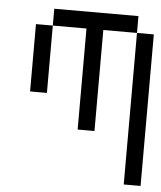

<svg xmlns="http://www.w3.org/2000/svg" viewBox="-48 -667 596 710"><g transform="rotate(5 250.0 -312.5)"><path d="M437.5 -562.5V0H500V-562.5ZM250 -562.5Q250 -562.5 250 -187.5H312.5Q312.5 -187.5 312.5 -562.5H437.5V-625H125V-562.5H62.5Q62.5 -562.5 62.5 -312.5H125Q125 -312.5 125 -562.5Z"/></g></svg>

Font: CalcUnifontExMono
Style: Regular
Weight: 500
Version: Version 15.0.06